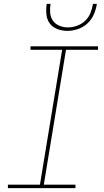

<svg xmlns="http://www.w3.org/2000/svg" viewBox="-20 -975 540 995"><path d="M371 0H21V-18H187L302 -717H138V-735H488V-717H322L207 -18H371ZM329 -815Q302 -815 277 -824.5Q252 -834 237.5 -854Q223 -874 220.5 -901Q218 -928 222 -955H242Q238 -932 240 -908.5Q242 -885 254.5 -867.5Q267 -850 288 -841.5Q309 -833 332 -833Q355 -833 379 -841.5Q403 -850 421.5 -867.5Q440 -885 449 -908.5Q458 -932 462 -955H482Q478 -928 466.5 -901Q455 -874 433.5 -854Q412 -834 384 -824.5Q356 -815 329 -815Z"/></svg>

Font: Iosevka Term Curly Th Obl
Style: Regular
Weight: 100
Italic angle: -9°
Designer: Belleve Invis
Foundry: Belleve Invis
Version: Version 32.3.0